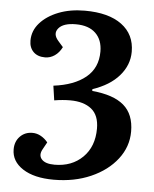

<svg xmlns="http://www.w3.org/2000/svg" viewBox="-52 -759 658 818"><g transform="rotate(5 276.5 -350.5)"><path d="M492 -558Q492 -501 452 -455Q412 -409 339 -385V-377Q430 -369 474.5 -331Q519 -293 519 -219Q519 -154 478 -101Q437 -48 366.5 -17Q296 14 208 14Q124 14 75.5 -17.5Q27 -49 27 -100Q27 -134 48 -155.5Q69 -177 101 -177Q120 -177 137 -167.5Q154 -158 167 -142L151 -113Q135 -86 150.5 -68Q166 -50 206 -50Q280 -50 326.5 -96Q373 -142 373 -219Q373 -276 340 -302.5Q307 -329 249 -329Q217 -329 181 -323L172 -385Q260 -396 309.5 -436.5Q359 -477 359 -547Q359 -597 329.5 -625.5Q300 -654 245 -654Q191 -654 171 -629.5Q151 -605 177 -576L198 -552Q186 -528 167 -515Q148 -502 126 -502Q94 -502 76 -520Q58 -538 58 -568Q58 -610 87 -643Q116 -676 165.5 -695.5Q215 -715 278 -715Q380 -715 436 -673.5Q492 -632 492 -558Z"/></g></svg>

Font: Literata 12pt SemiBold
Style: Italic
Weight: 600
Italic angle: -2°
Designer: Latin by Veronika Burian and Jose Scaglione. Greek by Irene Vlachou. Cyrillic by Vera Evstafieva
Foundry: TypeTogether
Version: Version 3.002